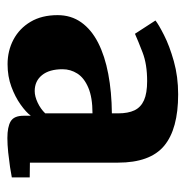

<svg xmlns="http://www.w3.org/2000/svg" viewBox="-11 -829 502 520"><g transform="rotate(90 240.0 -569.0)"><path d="M354 -338Q323.5 -338 308.5 -347Q293.5 -356 293.5 -382V-401.5Q284 -388.5 263.2 -373.8Q242.5 -359 214.8 -348.8Q187 -338.5 154 -338.5Q117.5 -338.5 87.2 -354.5Q57 -370.5 39 -400.8Q21 -431 21 -474Q21 -510.5 40.5 -538Q60 -565.5 95.8 -583.8Q131.5 -602 180.2 -611.2Q229 -620.5 287 -621V-638Q287 -665 278.8 -682.2Q270.5 -699.5 251.5 -708Q232.5 -716.5 199.5 -716.5Q154 -716.5 122.2 -704.2Q90.5 -692 71.5 -683.5L35.5 -739Q46 -747.5 75 -762.2Q104 -777 145.8 -788.8Q187.5 -800.5 235.5 -800.5Q329.5 -800.5 375 -762.5Q420.5 -724.5 420.5 -637.5V-399L460.5 -398.5V-350Q451 -348 432.5 -345.2Q414 -342.5 392.8 -340.2Q371.5 -338 354 -338ZM226.5 -412Q241 -412 258 -420Q275 -428 287 -440.5V-568.5Q244 -568.5 217.5 -557.2Q191 -546 179.2 -527.5Q167.5 -509 167.5 -487.5Q167.5 -451.5 183.5 -431.8Q199.5 -412 226.5 -412Z"/></g></svg>

Font: Merriweather 28pt Black
Style: Regular
Weight: 900
Version: Version 2.100